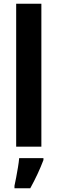

<svg xmlns="http://www.w3.org/2000/svg" viewBox="-20 -780 306 1021"><path d="M200 0H66V-760H200ZM211 71Q183 145 141 221H57V208Q61 190 66 163.5Q71 137 75.5 110Q80 83 82 61H211Z"/></svg>

Font: Noto Sans Malayalam Condensed
Style: Bold
Weight: 700
Width: 3
Designer: Jelle Bosma - Monotype Design Team
Foundry: Monotype Imaging Inc.
Version: Version 2.104; ttfautohint (v1.8.4.7-5d5b)